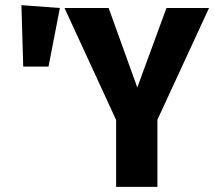

<svg xmlns="http://www.w3.org/2000/svg" viewBox="-20 -724 830 744"><path d="M590 -260V0H430V-259L230 -693H401L512 -385L625 -693H790ZM212 -693 168 -466H70L63 -704Z"/></svg>

Font: Fira Sans Condensed
Style: Bold
Weight: 700
Width: 3
Designer: bBox Type GmbH & Carrois Corporate GbR & Edenspiekermann AG
Foundry: bBox Type GmbH & Carrois Corporate GbR & Edenspiekermann AG
Version: Version 4.301